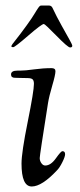

<svg xmlns="http://www.w3.org/2000/svg" viewBox="-20 -666 290 696"><path d="M21 -499Q21 -500 25 -506Q41 -526 54.5 -544Q68 -562 77 -574.5Q86 -587 93.5 -598Q101 -609 105 -616Q109 -623 113 -629Q117 -635 119 -638Q121 -641 123 -643Q125 -645 126.5 -645.5Q128 -646 131 -646H157Q167 -646 171 -636Q185 -606 203.5 -573Q222 -540 232 -522Q242 -504 242 -500Q242 -494 234 -494Q226 -494 184.5 -536.5Q143 -579 139 -579Q131 -579 82.5 -537Q34 -495 28 -495Q21 -495 21 -499ZM20 -396Q20 -410 43 -410H53Q71 -410 103.5 -414.5Q136 -419 167 -419Q181 -419 181 -408Q181 -395 169.5 -356Q158 -317 154 -292Q124 -103 124 -93Q124 -83 130 -74.5Q136 -66 144 -66Q164 -66 182.5 -92Q201 -118 206 -118Q216 -118 216 -107Q216 -98 206 -78Q196 -58 187 -49Q132 10 95 10Q58 10 58 -73Q58 -113 80.5 -224.5Q103 -336 103 -362Q103 -374 98 -378.5Q93 -383 79 -383Q67 -383 51.5 -383.5Q36 -384 34 -384Q20 -384 20 -396Z"/></svg>

Font: OFL Sorts Mill Goudy TT
Style: Italic
Weight: 500
Italic angle: -6°
Version: Version 003.000